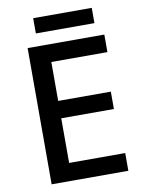

<svg xmlns="http://www.w3.org/2000/svg" viewBox="-94 -926 744 991"><g transform="rotate(-10 278.5 -430.5)"><path d="M457 -861H150V-781H457ZM497 0V-93H203V-327H479V-418H203V-622H497V-714H95V0Z"/></g></svg>

Font: Noto Sans Gujarati UI Medium
Style: Regular
Weight: 500
Designer: Jelle Bosma - Monotype Design Team, Universal Thirst
Foundry: Monotype Imaging Inc.
Version: Version 2.106